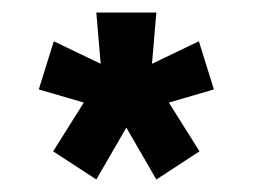

<svg xmlns="http://www.w3.org/2000/svg" viewBox="-20 -741 404 307"><path d="M65 -499 114 -577 42 -598 66 -675 141 -639 134 -721H230L223 -639L298 -675L322 -598L250 -577L299 -499L230 -454L182 -537L134 -454Z"/></svg>

Font: Raleway-v4020 Black
Style: Regular
Weight: 900
Designer: Matt McInerney, Pablo Impallari, Rodrigo Fuenzalida
Foundry: Matt McInerney, Pablo Impallari, Rodrigo Fuenzalida
Version: Version 4.020;PS 004.020;hotconv 1.0.88;makeotf.lib2.5.64775